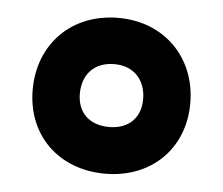

<svg xmlns="http://www.w3.org/2000/svg" viewBox="-36 -763 495 426"><g transform="rotate(5 211.5 -550.5)"><path d="M212 -377C314 -377 387 -447 387 -549C387 -651 314 -724 212 -724C108 -724 36 -651 36 -549C36 -447 109 -377 212 -377ZM212 -481C167 -481 141 -508 141 -549C141 -592 167 -621 212 -621C255 -621 282 -592 282 -549C282 -508 256 -481 212 -481Z"/></g></svg>

Font: Noto Sans Lao UI ExtBd
Style: Regular
Weight: 800
Designer: Monotype Design Team
Foundry: Monotype Imaging Inc.
Version: Version 2.000